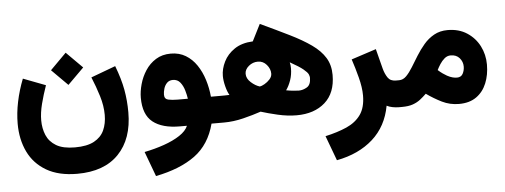

<svg xmlns="http://www.w3.org/2000/svg" viewBox="-51 -676 2845 1082"><g transform="rotate(-5 1371.0 -134.5)"><path d="M344.2 -469.7 435.5 -378.4 344.2 -287.6 253.4 -378.4ZM350.6 66.4Q418.9 66.4 459 44.7Q499 22.9 516.1 -14.9Q533.2 -52.7 533.2 -101.6Q533.2 -153.3 516.1 -209Q499 -264.6 476.6 -318.4L615.7 -370.1Q644.5 -294.9 655.8 -232.7Q667 -170.4 667 -104.5Q667 45.4 585.2 130.6Q503.4 215.8 350.6 215.8Q245.6 215.8 176.5 175.3Q107.4 134.8 73.7 64.7Q40 -5.4 40 -94.7Q40 -154.3 53.2 -218Q66.4 -281.7 91.3 -345.2L217.8 -296.9Q199.2 -244.1 186.5 -194.3Q173.8 -144.5 173.8 -102.1Q173.8 -56.2 189.9 -17.8Q206.1 20.5 244.6 43.5Q283.2 66.4 350.6 66.4Z M933.6 -413.1Q981.4 -413.1 1017.8 -391.1Q1054.2 -369.1 1079.3 -331.8Q1104.5 -294.4 1119.1 -247.6Q1133.8 -200.7 1138.2 -151.4H1170.4V0H1128.4Q1098.1 116.2 1013.7 178Q929.2 239.7 791 267.1L738.8 126.5Q797.9 114.7 850.3 96.4Q902.8 78.1 939.9 53.7Q977.1 29.3 989.3 0H949.7Q850.1 0 797.1 -42Q744.1 -84 744.1 -179.7Q744.1 -215.8 755.4 -256.3Q766.6 -296.9 789.8 -332.5Q813 -368.2 848.9 -390.6Q884.8 -413.1 933.6 -413.1ZM949.7 -151.4H1007.8Q1004.9 -171.9 997.3 -198.5Q989.7 -225.1 974.4 -244.6Q959 -264.2 932.6 -264.2Q911.6 -264.2 898.9 -251Q886.2 -237.8 880.9 -219.5Q875.5 -201.2 875.5 -185.5Q875.5 -161.1 897 -156.2Q918.5 -151.4 949.7 -151.4Z M1409.7 -43Q1365.2 -27.8 1309.1 -13.9Q1252.9 0 1199.2 0H1150.9V-151.4H1192.9Q1206.1 -151.4 1218.5 -151.6Q1231 -151.9 1243.2 -152.3Q1231.9 -170.4 1223.6 -202.9Q1215.3 -235.4 1215.3 -261.7Q1215.3 -301.8 1235.4 -342.3Q1255.4 -382.8 1296.4 -410.6Q1337.4 -438.5 1400.4 -441.4L1448.2 -536.1Q1540 -493.2 1611.3 -458Q1682.6 -422.9 1731.9 -387.9Q1781.2 -353 1806.6 -311.5Q1832 -270 1832 -213.9Q1832 -112.3 1771.5 -58.6Q1710.9 -4.9 1610.8 -4.9Q1559.6 -4.9 1503.9 -17.8Q1448.2 -30.8 1409.7 -43ZM1344.2 -262.7Q1344.2 -235.8 1368.7 -213.9Q1393.1 -191.9 1418 -184.6Q1428.2 -186 1444.8 -195.3Q1461.4 -204.6 1474.9 -219.5Q1488.3 -234.4 1488.3 -251.5Q1488.3 -278.3 1468.3 -301.8Q1448.2 -325.2 1418.9 -325.2Q1389.6 -325.2 1366.9 -306.2Q1344.2 -287.1 1344.2 -262.7ZM1563.5 -150.4Q1586.4 -146 1607.2 -144.3Q1627.9 -142.6 1635.3 -142.6Q1658.2 -142.6 1680.9 -156Q1703.6 -169.4 1703.6 -209.5Q1703.6 -217.3 1698.7 -228.8Q1693.8 -240.2 1671.6 -258.5Q1649.4 -276.9 1597.7 -305.7Q1601.6 -289.6 1601.6 -272.5Q1601.6 -235.8 1590.8 -204.8Q1580.1 -173.8 1563.5 -150.4Z M2189.9 0Q2170.9 0 2152.3 -3.7Q2133.8 -7.3 2120.1 -14.6Q2099.1 100.6 2019.5 171.9Q1939.9 243.2 1814.5 267.1L1762.2 126.5Q1831.1 111.3 1883.1 88.4Q1935.1 65.4 1963.9 24.7Q1992.7 -16.1 1992.7 -84Q1992.7 -128.9 1977.8 -186.3Q1962.9 -243.7 1946.8 -291.5L2087.4 -337.4L2116.2 -225.1Q2124 -195.3 2138.7 -173.3Q2153.3 -151.4 2184.6 -151.4H2203.6V0Z M2527.8 11.2Q2476.6 11.2 2432.1 -10.7Q2387.7 -32.7 2345.7 -62.5Q2328.6 -45.9 2310.5 -31.7Q2292.5 -17.6 2267.8 -8.8Q2243.2 0 2205.6 0H2184.1V-151.4H2203.1Q2225.6 -151.4 2243.9 -169.9Q2262.2 -188.5 2280.3 -218Q2298.3 -247.6 2318.6 -280.3Q2338.9 -313 2364 -342.5Q2389.2 -372.1 2422.4 -390.6Q2455.6 -409.2 2499.5 -409.2Q2562.5 -409.2 2608.4 -379.4Q2654.3 -349.6 2679 -301.3Q2703.6 -252.9 2703.6 -196.8Q2703.6 -138.2 2684.3 -91.1Q2665 -43.9 2626.2 -16.4Q2587.4 11.2 2527.8 11.2ZM2504.4 -265.6Q2484.9 -265.6 2469.5 -252.7Q2454.1 -239.7 2442.9 -222.2Q2431.6 -204.6 2424.3 -189.5Q2438 -177.2 2450.4 -168.5Q2462.9 -159.7 2473.6 -153.8Q2490.7 -144.5 2504.4 -141.1Q2518.1 -137.7 2528.8 -137.7Q2552.7 -137.7 2562.5 -156.2Q2572.3 -174.8 2572.3 -196.8Q2572.3 -224.1 2554.2 -244.9Q2536.1 -265.6 2504.4 -265.6Z"/></g></svg>

Font: Vazirmatn UI Black
Style: Regular
Weight: 900
Designer: Saber Rastikerdar
Foundry: Saber Rastikerdar
Version: Version 33.003